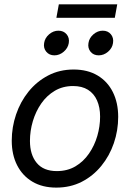

<svg xmlns="http://www.w3.org/2000/svg" viewBox="-20 -854 600 886"><path d="M239.7 11.7Q175.8 11.7 129.9 -15.4Q84 -42.5 59.1 -91.3Q34.2 -140.1 34.2 -205.1Q34.2 -267.1 54.2 -325.9Q74.2 -384.8 111.8 -431.4Q149.4 -478 202.1 -505.6Q254.9 -533.2 319.8 -533.2Q383.8 -533.2 429.9 -505.9Q476.1 -478.5 500.7 -429.2Q525.4 -379.9 525.4 -314.5Q525.4 -252 505.4 -193.4Q485.4 -134.8 447.5 -88.4Q409.7 -42 357.2 -15.1Q304.7 11.7 239.7 11.7ZM242.2 -64.5Q291 -64.5 328.1 -86.4Q365.2 -108.4 390.6 -145.3Q416 -182.1 429 -226.6Q441.9 -271 441.9 -315.9Q441.9 -358.9 427.7 -390.6Q413.6 -422.4 386 -439.7Q358.4 -457 317.4 -457Q270 -457 232.9 -435.1Q195.8 -413.1 170.4 -376.5Q145 -339.8 131.6 -294.9Q118.2 -250 118.2 -203.6Q118.2 -140.1 149.4 -102.3Q180.7 -64.5 242.2 -64.5ZM435.5 -598.6Q411.6 -598.6 397.9 -615.2Q384.3 -631.8 388.2 -655.3Q391.6 -678.7 411.1 -695.6Q430.7 -712.4 454.1 -712.4Q478 -712.4 491.7 -695.8Q505.4 -679.2 501.5 -655.3Q498 -631.8 478.5 -615.2Q459 -598.6 435.5 -598.6ZM231 -598.6Q207.5 -598.6 193.6 -615.2Q179.7 -631.8 183.6 -655.3Q187 -678.7 206.5 -695.6Q226.1 -712.4 249.5 -712.4Q273.4 -712.4 287.4 -695.8Q301.3 -679.2 297.4 -655.3Q293.5 -631.8 273.9 -615.2Q254.4 -598.6 231 -598.6ZM521 -834 509.8 -772H240.2L251.5 -834Z"/></svg>

Font: Inter 28pt
Style: Italic
Weight: 400
Italic angle: -9.3988°
Designer: Rasmus Andersson
Foundry: rsms
Version: Version 4.001;git-66647c0bb